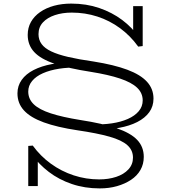

<svg xmlns="http://www.w3.org/2000/svg" viewBox="-20 -720 942 1067"><path d="M512 1 494 -29Q551 -27 601.5 -34.5Q652 -42 690.5 -59Q729 -76 751 -102Q773 -128 773 -162Q773 -203 742 -232.5Q711 -262 647 -283.5Q583 -305 483 -321Q360 -340 283 -366Q206 -392 170 -431Q134 -470 134 -526Q134 -566 152 -598Q170 -630 203 -653Q236 -676 280 -688Q324 -700 376 -700Q460 -700 531.5 -675.5Q603 -651 659 -609Q715 -567 752 -513L720 -512V-686H773V-464L748 -461Q705 -521 647 -563.5Q589 -606 521 -628Q453 -650 379 -650Q327 -650 285 -636Q243 -622 218.5 -595.5Q194 -569 194 -530Q194 -499 211 -475.5Q228 -452 264.5 -434.5Q301 -417 359 -403.5Q417 -390 501 -378Q614 -360 687.5 -332.5Q761 -305 797 -265.5Q833 -226 833 -172Q833 -129 809.5 -96.5Q786 -64 743 -42Q700 -20 641.5 -9.5Q583 1 512 1ZM534 327Q451 327 379 302.5Q307 278 251.5 235.5Q196 193 158 140L190 139V314H137V91L162 89Q205 148 263 190Q321 232 389.5 254.5Q458 277 531 277Q583 277 625.5 263Q668 249 693.5 221.5Q719 194 719 156Q719 115 688 87Q657 59 588.5 39.5Q520 20 410 4Q297 -13 223 -40Q149 -67 113 -106.5Q77 -146 77 -201Q77 -243 100.5 -276Q124 -309 167 -331Q210 -353 269 -364Q328 -375 398 -374L416 -344Q359 -346 308 -338Q257 -330 218.5 -313Q180 -296 158.5 -270Q137 -244 137 -211Q137 -170 167.5 -140.5Q198 -111 262.5 -90Q327 -69 427 -53Q550 -34 628 -7.5Q706 19 742.5 57.5Q779 96 779 152Q779 192 760.5 224.5Q742 257 708 279.5Q674 302 630 314.5Q586 327 534 327Z"/></svg>

Font: BioRhyme SemiExpanded Light
Style: Regular
Weight: 300
Width: 6
Designer: Aoife Mooney
Foundry: Aoife Mooney Type
Version: Version 1.600;gftools[0.9.33]